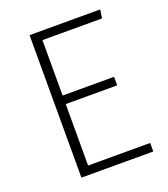

<svg xmlns="http://www.w3.org/2000/svg" viewBox="-127 -775 759 866"><g transform="rotate(-20 252.0 -342.0)"><path d="M448 -643H162V-377H409V-336H162V-41H460V0H115V-684H454Z"/></g></svg>

Font: FiraGO ExtraLight
Style: Regular
Weight: 200
Designer: bBox Type
Foundry: bBox Type GmbH
Version: Version 1.001